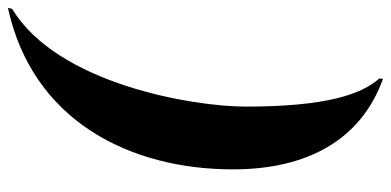

<svg xmlns="http://www.w3.org/2000/svg" viewBox="-264 -552 960 471"><g transform="rotate(-90 215.5 -317.0)"><path d="M257 143 258 134C219 90 189 4 189 -194C189 -322 244 -655 429 -767L431 -777C155 -717 35 -479 35 -225C35 -43 107 89 257 143Z"/></g></svg>

Font: Noto Serif Display Condensed ExtraBold
Style: Italic
Weight: 800
Width: 3
Italic angle: -12°
Designer: Monotype Design Team
Foundry: Monotype Imaging Inc.
Version: Version 2.009